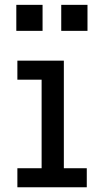

<svg xmlns="http://www.w3.org/2000/svg" viewBox="-20 -792 414 812"><path d="M250 -80.5H347V0H53.5V-80.5H156V-455H53.5V-535.5H250ZM49 -771.5H160V-661.5H49ZM239 -771.5H350V-661.5H239Z"/></svg>

Font: Hepta Slab ExtraLight Medium
Style: Regular
Weight: 500
Version: Version 1.100